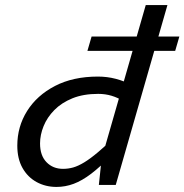

<svg xmlns="http://www.w3.org/2000/svg" viewBox="-20 -730 728 758"><path d="M325.1 -529.1 341.6 -585.8H688.1L671.6 -529.1ZM370.3 0 380.1 -93.2V-100L555.4 -710H641L437 0ZM470.3 -329Q445.1 -344.7 420.3 -352Q395.6 -359.4 367.8 -359.4Q309 -359.4 265.9 -341.9Q222.8 -324.3 194.5 -295.5Q166.1 -266.6 152.1 -232Q138.1 -197.5 138.1 -163.5Q138.1 -115.9 163.7 -89.6Q189.2 -63.4 228.8 -63.4Q249.4 -63.4 269 -68.9Q288.6 -74.5 312.4 -88.9Q336.2 -103.2 367.9 -130Q399.6 -156.8 443.9 -198.5L418.7 -115.5Q375.4 -71 339.6 -43.8Q303.9 -16.7 270.8 -4.3Q237.8 8 203 8Q159.8 8 124.5 -11.3Q89.1 -30.7 68.7 -67.1Q48.3 -103.5 48.3 -155Q48.3 -230 87 -291.8Q125.7 -353.5 197 -390.6Q268.4 -427.7 366.7 -427.7Q402.9 -427.7 437.1 -418.8Q471.4 -409.8 506.8 -391.7Z"/></svg>

Font: Intel One Mono Light
Style: Italic
Weight: 300
Italic angle: -16°
Monospace: yes
Designer: Fred Shallcrass
Foundry: Frere-Jones Type LLC
Version: Version 1.004